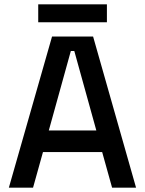

<svg xmlns="http://www.w3.org/2000/svg" viewBox="-20 -869 672 889"><path d="M21 0 221 -700H411L610 0H499L453 -165H179L133 0ZM206 -265H426L324 -633H308ZM157 -766V-849H475V-766Z"/></svg>

Font: Space Grotesk Medium
Style: Regular
Weight: 500
Designer: Florian Karsten
Foundry: Florian Karsten
Version: Version 2.000